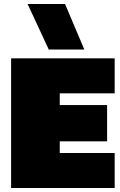

<svg xmlns="http://www.w3.org/2000/svg" viewBox="-20 -934 595 954"><path d="M222.2 -688 117.2 -914.1H303.2L398.9 -688ZM35.2 0V-644H549.8V-470.2H276.9V-412.1H512.2V-231.9H276.9V-173.8H549.8V0Z"/></svg>

Font: Kanit Black
Style: Regular
Weight: 900
Designer: Katatrad Team
Foundry: CadsonDemak
Version: Version 1.000;PS 001.000;hotconv 1.0.88;makeotf.lib2.5.64775